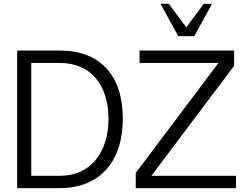

<svg xmlns="http://www.w3.org/2000/svg" viewBox="-20 -987 1308 1007"><path d="M293 -657C456 -657 549 -542 549 -363C549 -186 453 -65 296 -65H144V-657ZM291 0C494 0 624 -128 624 -366C624 -593 504 -722 294 -722H70V0ZM1218 -65H774L1208 -642V-722H712V-657H1126L692 -80V0H1218ZM999 -797 1092 -967H1049L957 -844L865 -967H822L915 -797Z"/></svg>

Font: Perun Light
Style: Regular
Weight: 300
Foundry: Copyright (c) Stefan Peev, Context Ltd, 2016
Version: Version 1.089